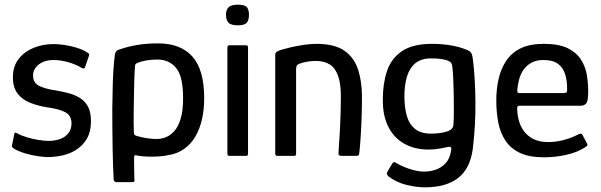

<svg xmlns="http://www.w3.org/2000/svg" viewBox="-20 -665 2562 819"><path d="M41 -93Q42 -100 46.5 -99Q51 -98 56 -95Q72 -86 96 -79Q120 -72 144.5 -68Q169 -64 187 -64Q213 -64 235 -71.5Q257 -79 271 -96Q285 -113 285 -139Q285 -171 260 -185.5Q235 -200 177 -208Q140 -214 107.5 -227Q75 -240 55 -266Q35 -292 35 -335Q35 -382 59.5 -413.5Q84 -445 123.5 -461Q163 -477 208 -477Q244 -477 286.5 -467Q329 -457 354 -440Q360 -436 360.5 -433.5Q361 -431 359 -426L343 -379Q340 -369 329 -375Q309 -388 275 -398.5Q241 -409 208 -409Q170 -409 145.5 -390Q121 -371 121 -343Q121 -312 146.5 -299Q172 -286 219 -279Q250 -274 276.5 -266.5Q303 -259 324 -245Q345 -231 356.5 -208Q368 -185 368 -148Q368 -104 351.5 -75Q335 -46 308 -28Q281 -10 248.5 -2.5Q216 5 184 5Q168 5 140.5 1Q113 -3 85 -11.5Q57 -20 38 -32Q34 -35 32 -37.5Q30 -40 31 -44Z M465 103Q462 50 460.5 -26Q459 -102 459 -203Q460 -239 460.5 -280.5Q461 -322 463.5 -362Q466 -402 470 -432Q471 -440 475.5 -446Q480 -452 496 -456Q524 -466 564.5 -473Q605 -480 654 -480Q751 -480 801 -423.5Q851 -367 851 -246Q851 -198 841.5 -156Q832 -114 813 -82Q794 -50 765 -29.5Q736 -9 697 -3Q679 1 654.5 2.5Q630 4 607 3Q584 2 568 -1Q561 -3 557 -3Q553 -3 552 3Q552 11 552 27Q552 43 552.5 61.5Q553 80 553 94Q554 103 553.5 107.5Q553 112 542 112H478Q472 112 469 109.5Q466 107 465 103ZM551 -100Q551 -92 555 -89Q559 -86 564 -85Q583 -79 606.5 -75.5Q630 -72 648 -72Q666 -72 685.5 -79Q705 -86 722 -104Q739 -122 750 -156.5Q761 -191 761 -246Q761 -340 731 -375.5Q701 -411 652 -411Q628 -411 606 -407.5Q584 -404 567 -397Q562 -395 559 -392Q556 -389 556 -384Q554 -360 553 -329Q552 -298 551.5 -264.5Q551 -231 550.5 -199Q550 -167 550 -141Q550 -115 551 -100Z M1042 -602Q1042 -580 1033 -568.5Q1024 -557 994 -557Q965 -557 954.5 -568.5Q944 -580 944 -602Q944 -622 954.5 -633.5Q965 -645 994 -645Q1026 -645 1034 -633.5Q1042 -622 1042 -602ZM1038 -9Q1038 0 1030 0H959Q950 0 950 -9V-463Q950 -472 959 -472H1030Q1038 -472 1038 -463Z M1165 0Q1154 0 1154 -9Q1154 -115 1154 -220.5Q1154 -326 1154 -431Q1154 -439 1159.5 -443.5Q1165 -448 1181 -453Q1194 -457 1219.5 -463Q1245 -469 1274.5 -473.5Q1304 -478 1329 -478Q1408 -478 1450 -448Q1492 -418 1508 -366.5Q1524 -315 1524 -253Q1524 -209 1522.5 -164.5Q1521 -120 1518.5 -81.5Q1516 -43 1513 -16Q1512 -4 1509 -2Q1506 0 1496 0H1440Q1430 0 1426.5 -2.5Q1423 -5 1424 -14Q1424 -20 1426 -46.5Q1428 -73 1430 -110Q1432 -147 1433 -185.5Q1434 -224 1434 -254Q1434 -307 1422.5 -340.5Q1411 -374 1387.5 -389.5Q1364 -405 1327 -405Q1308 -405 1291 -402Q1274 -399 1260 -394Q1253 -393 1248 -387.5Q1243 -382 1243 -368Q1243 -315 1243 -255.5Q1243 -196 1243 -133.5Q1243 -71 1243 -9Q1243 0 1235 0Z M1613 -242Q1613 -309 1631 -362.5Q1649 -416 1695 -447Q1741 -478 1823 -478Q1862 -478 1900 -472Q1938 -466 1967 -454Q1986 -448 1991 -437.5Q1996 -427 1998 -405Q2007 -329 2008 -231.5Q2009 -134 1997 -32Q1986 54 1934.5 94Q1883 134 1793 134Q1757 134 1715 124Q1673 114 1638 88Q1633 84 1631 79Q1629 74 1632 69Q1635 63 1641.5 52Q1648 41 1652 35Q1656 27 1660 26.5Q1664 26 1670 30Q1684 39 1704.5 47.5Q1725 56 1747.5 61.5Q1770 67 1789 67Q1814 67 1838 59Q1862 51 1880.5 31.5Q1899 12 1904 -22Q1904 -24 1904.5 -25.5Q1905 -27 1905 -28Q1906 -35 1902 -37.5Q1898 -40 1889 -38Q1873 -34 1851.5 -30.5Q1830 -27 1808 -27Q1749 -27 1704.5 -52Q1660 -77 1636 -125Q1612 -173 1613 -242ZM1705 -254Q1705 -208 1715 -172Q1725 -136 1750 -115.5Q1775 -95 1818 -95Q1838 -95 1857 -97.5Q1876 -100 1892 -106Q1912 -114 1914 -131Q1916 -156 1916 -190.5Q1916 -225 1915.5 -260.5Q1915 -296 1913.5 -326.5Q1912 -357 1910 -376Q1910 -382 1907 -391Q1904 -400 1895 -404Q1884 -410 1864 -413Q1844 -416 1820 -416Q1777 -416 1752 -395.5Q1727 -375 1716 -338.5Q1705 -302 1705 -254Z M2097 -237Q2097 -284 2106.5 -327Q2116 -370 2138.5 -404.5Q2161 -439 2200 -458.5Q2239 -478 2300 -478Q2363 -478 2400.5 -460Q2438 -442 2457.5 -412Q2477 -382 2483 -346Q2489 -310 2489 -274Q2489 -235 2481 -224.5Q2473 -214 2457 -214H2196Q2192 -214 2189 -212Q2186 -210 2186 -201Q2187 -160 2201.5 -128Q2216 -96 2245.5 -77.5Q2275 -59 2319 -59Q2353 -59 2387 -68.5Q2421 -78 2441 -89Q2451 -94 2456.5 -95Q2462 -96 2467 -85L2483 -55Q2487 -48 2485 -44.5Q2483 -41 2475 -36Q2442 -15 2395.5 -4.5Q2349 6 2301 6Q2238 6 2198.5 -12.5Q2159 -31 2136.5 -64.5Q2114 -98 2105.5 -142Q2097 -186 2097 -237ZM2399 -288Q2399 -322 2390.5 -349Q2382 -376 2360.5 -392.5Q2339 -409 2298 -409Q2268 -409 2247 -397.5Q2226 -386 2213.5 -368Q2201 -350 2195 -328.5Q2189 -307 2187 -287Q2186 -275 2187.5 -271.5Q2189 -268 2197 -268H2384Q2393 -268 2396.5 -271Q2400 -274 2399 -288Z"/></svg>

Font: Glory Medium
Style: Regular
Weight: 500
Designer: Robert Leuschke
Foundry: Robert Leuschke
Version: Version 1.011